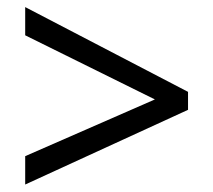

<svg xmlns="http://www.w3.org/2000/svg" viewBox="-20 -588 591 532"><path d="M49.8 -155.3 409.2 -312.5 49.8 -490.2V-568.4L501 -333.5V-283.7L49.8 -76.7Z"/></svg>

Font: NotoSans
Style: Regular
Weight: 400
Designer: Monotype Design team
Foundry: Monotype Imaging Inc.
Version: Version 1.04; ttfautohint (v1.4.1)